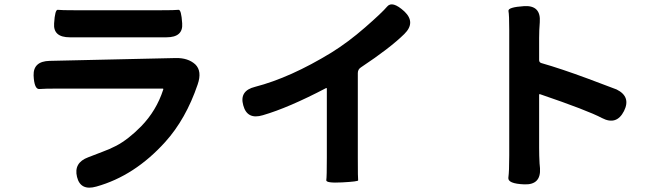

<svg xmlns="http://www.w3.org/2000/svg" viewBox="-20 -809 3040 880"><path d="M422 46Q349 67 333 2Q317 -63 384 -88L449 -113Q482 -125 513 -141Q568 -170 627 -230Q697 -302 728 -398Q730 -403 725 -403H247Q184 -403 160.5 -401Q137 -399 134 -463Q132 -528 207 -530L786 -543Q842 -544 875 -514Q907 -483 886 -422Q832 -263 737 -158Q597 -3 422 46ZM300 -638Q223 -638 228 -702Q232 -766 245 -764Q258 -762 327 -762H712Q785 -762 798 -764Q811 -766 815 -702Q820 -638 743 -638Z M1548 27Q1473 31 1475.5 16.5Q1478 2 1478 -87V-402Q1478 -407 1474 -405Q1302 -315 1185 -281Q1113 -259 1095 -326Q1076 -393 1149 -411Q1311 -453 1499 -568Q1575 -615 1653 -683Q1731 -751 1754.5 -779Q1778 -807 1833 -757Q1887 -706 1833 -653Q1768 -589 1634 -500Q1620 -491 1620 -474V-87Q1620 12 1621.5 17.5Q1623 23 1548 27Z M2383 36Q2306 33 2310 5Q2314 -23 2314 -96V-671Q2314 -741 2310.5 -758.5Q2307 -776 2383 -781Q2460 -785 2454 -707Q2451 -671 2451 -635V-534Q2451 -523 2461 -520Q2552 -494 2676 -448Q2800 -402 2806 -399Q2873 -366 2840 -300Q2806 -233 2739 -268Q2673 -303 2456 -377Q2451 -379 2451 -374V-132Q2451 -96 2453 -60L2455 -38Q2460 39 2383 36Z"/></svg>

Font: Resource Han Rounded KR
Style: Bold
Weight: 700
Designer: Cyano Hao (round all glyphs); Ryoko NISHIZUKA 西塚涼子 (kana, bopomofo & ideographs); Paul D. Hunt (Latin, Greek & Cyrillic)
Foundry: Cyano Hao
Version: 0.990